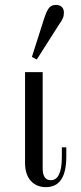

<svg xmlns="http://www.w3.org/2000/svg" viewBox="-20 -750 328 782"><path d="M82 -456.1H153.8V-64Q153.8 -16.1 187 -16.1Q231.9 -16.1 231.9 -111.8V-149.9H250V-111.8Q250 12.2 167 12.2Q128.4 12.2 105.2 -13.7Q82 -39.6 82 -86.9ZM109.9 -518.1 160.2 -675.8Q164.6 -689 167.5 -696Q170.4 -703.1 176 -712.4Q181.6 -721.7 189.5 -725.8Q197.3 -730 208 -730Q223.1 -730 231.7 -721.7Q240.2 -713.4 240.2 -699.2Q240.2 -692.4 239.3 -686.8Q238.3 -681.2 235.6 -675.3Q232.9 -669.4 231.2 -666.5Q229.5 -663.6 224.6 -656.2Q219.7 -648.9 217.8 -646L129.9 -507.8Z"/></svg>

Font: Flanker Steampunk
Style: Regular
Weight: 400
Designer: Alexey Kryukov, Leonardo Di Lena
Foundry: Alexey Kryukov, Leonardo Di Lena
Version: 1.210